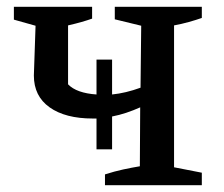

<svg xmlns="http://www.w3.org/2000/svg" viewBox="-20 -547 662 567"><path d="M265 -106V-197Q259 -197 254 -197Q173 -197 126.5 -230Q80 -263 80 -324L85 -471L21 -489V-527H252V-492Q238 -487 220.5 -482Q203 -477 181 -472V-298Q206 -272 265 -268V-371H311V-268Q351 -272 395 -288L397 -471L319 -490V-527H576V-494Q559 -488 537.5 -482Q516 -476 494 -472V-53L576 -37V0H290V-32Q318 -41 343.5 -46.5Q369 -52 393 -56L394 -230Q374 -221 353 -214Q332 -207 311 -203V-106Z"/></svg>

Font: Piazzolla SC Medium
Style: Regular
Weight: 500
Designer: Juan Pablo del Peral
Foundry: Huerta Tipografica
Version: Version 1.330